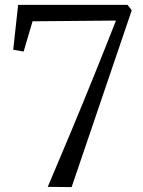

<svg xmlns="http://www.w3.org/2000/svg" viewBox="-20 -763 585 784"><path d="M272.5 1 175 0Q221.5 -109 268.5 -221.8Q315.5 -334.5 362 -449.2Q408.5 -564 453.5 -679L113 -676L76.5 -552.5L34 -560L54 -743H501L518 -721Z"/></svg>

Font: Merriweather 60pt Light
Style: Regular
Weight: 300
Version: Version 2.100